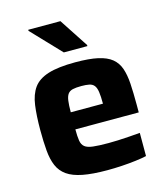

<svg xmlns="http://www.w3.org/2000/svg" viewBox="-109 -805 776 897"><g transform="rotate(-15 278.5 -356.5)"><path d="M299.6 8Q228 8 180.9 -1.2Q133.9 -10.4 106.3 -29.9Q78.7 -49.4 65.5 -80.2Q52.3 -110.9 48.5 -154.2Q44.7 -197.4 44.7 -254Q44.7 -323.3 51.6 -373.3Q58.4 -423.3 81.3 -455.4Q104.3 -487.4 152.7 -502.7Q201.2 -518 284.4 -518Q351.2 -518 393.3 -508.7Q435.4 -499.3 459.5 -479.7Q483.5 -460 494.3 -429Q505 -397.9 507.8 -354.3Q510.5 -310.6 510.5 -254V-215H203.9Q203.9 -180.6 207.2 -160.3Q210.5 -139.9 223.2 -129.7Q235.9 -119.5 263 -116.3Q290.2 -113.1 337.6 -113.1Q357.4 -113.1 383.1 -114.1Q408.8 -115.1 437.3 -117.2Q465.8 -119.3 490.5 -121.3V-9.2Q469.4 -4.3 437.5 -0.4Q405.5 3.6 369.6 5.8Q333.6 8 299.6 8ZM359.5 -282.3V-297.7Q359.5 -334 356.3 -355.2Q353 -376.5 344.5 -386.8Q336.1 -397.1 321.1 -400.2Q306.2 -403.4 283.3 -403.4Q256.8 -403.4 241.2 -399.7Q225.7 -396 217.7 -385.1Q209.7 -374.2 206.8 -353.2Q203.9 -332.3 203.9 -297.7H376.7ZM244.9 -576.3 111.7 -716.2V-721.5H267.3L358.9 -581.6V-576.3Z"/></g></svg>

Font: Saira Thin
Style: Regular
Weight: 100
Designer: Hector Gatti with collaboration of the Omnibus-Type team
Foundry: Omnibus-Type
Version: Version 1.101